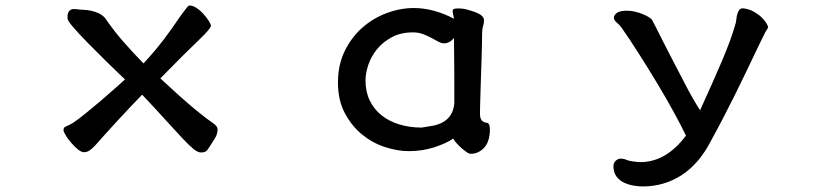

<svg xmlns="http://www.w3.org/2000/svg" viewBox="-20 -501 3040 701"><path d="M226.6 -432.6Q226.6 -436.5 226.6 -442.9Q226.6 -449.2 229 -455.1Q231.4 -460.9 237.3 -464.8Q243.2 -468.8 255.9 -467.8Q269.5 -465.8 283.7 -465.3Q297.9 -464.8 312 -461.9Q326.2 -459 339.4 -453.1Q352.5 -447.3 363.3 -435.5Q398.4 -384.8 432.6 -346.2Q466.8 -307.6 503.9 -269.5Q544.9 -313.5 577.6 -356.4Q610.4 -399.4 636.7 -439.5Q645.5 -451.2 653.3 -461.9Q661.1 -472.7 668.9 -480.5Q680.7 -482.4 694.8 -473.6Q709 -464.8 721.2 -451.7Q733.4 -438.5 741.7 -425.8Q750 -413.1 750 -407.2Q750 -396.5 704.6 -353.5Q659.2 -310.5 565.4 -214.8Q587.9 -194.3 612.8 -171.4Q637.7 -148.4 663.1 -126.5Q688.5 -104.5 712.9 -85Q737.3 -65.4 758.8 -50.8Q765.6 -45.9 770 -40.5Q774.4 -35.2 774.4 -29.3Q774.4 -12.7 766.1 1.5Q757.8 15.6 750 27.3Q743.2 38.1 736.8 46.9Q730.5 55.7 713.9 55.7Q702.1 55.7 686.5 43Q670.9 30.3 646 3.9Q621.1 -22.5 585.4 -62Q549.8 -101.6 499 -155.3Q482.4 -138.7 459 -113.8Q435.5 -88.9 411.1 -62.5Q386.7 -36.1 364.7 -11.7Q342.8 12.7 329.1 28.3Q315.4 43 306.2 48.8Q296.9 54.7 287.1 54.7Q276.4 54.7 263.7 43.9Q251 33.2 239.3 19.5Q227.5 5.9 219.7 -7.3Q211.9 -20.5 211.9 -25.4Q211.9 -31.2 213.9 -34.2Q215.8 -37.1 220.2 -39.1Q224.6 -41 231 -43.9Q237.3 -46.9 247.1 -52.7Q268.6 -67.4 294.9 -88.9Q321.3 -110.4 347.7 -132.8Q374 -155.3 397.5 -176.3Q420.9 -197.3 436.5 -210.9Q404.3 -241.2 367.7 -277.3Q331.1 -313.5 299.8 -345.2Q268.6 -377 248 -400.9Q227.5 -424.8 226.6 -432.6Z M1637.7 -432.6Q1635.7 -440.4 1635.3 -443.8Q1634.8 -447.3 1634.3 -448.7Q1633.8 -450.2 1633.8 -451.7Q1633.8 -453.1 1632.8 -457Q1632.8 -460 1632.8 -462.9Q1632.8 -465.8 1636.2 -467.8Q1639.6 -469.7 1648.4 -470.2Q1657.2 -470.7 1673.8 -468.8Q1708 -460.9 1727.5 -451.2Q1747.1 -441.4 1747.1 -426.8Q1747.1 -416 1743.7 -405.3Q1740.2 -394.5 1740.2 -377.9Q1740.2 -365.2 1739.7 -341.3Q1739.3 -317.4 1738.3 -288.1Q1737.3 -258.8 1736.3 -227.1Q1735.4 -195.3 1734.4 -167Q1733.4 -138.7 1732.9 -116.7Q1732.4 -94.7 1732.4 -85Q1732.4 -69.3 1738.8 -61.5Q1745.1 -53.7 1761.7 -51.8Q1766.6 -46.9 1767.6 -40Q1768.6 -33.2 1768.6 -22.5Q1766.6 19.5 1746.1 40Q1725.6 60.5 1699.2 60.5Q1692.4 60.5 1682.6 53.7Q1672.9 46.9 1662.6 37.6Q1652.3 28.3 1644.5 19Q1636.7 9.8 1634.8 4.9Q1609.4 22.5 1565.9 36.6Q1522.5 50.8 1472.7 50.8Q1431.6 50.8 1386.2 36.1Q1340.8 21.5 1302.7 -9.3Q1264.6 -40 1239.3 -87.4Q1213.9 -134.8 1213.9 -199.2Q1213.9 -263.7 1238.3 -314Q1262.7 -364.3 1302.2 -399.4Q1341.8 -434.6 1391.6 -453.1Q1441.4 -471.7 1491.2 -471.7Q1562.5 -471.7 1637.7 -432.6ZM1638.7 -122.1Q1638.7 -183.6 1638.7 -224.6Q1638.7 -265.6 1638.2 -292.5Q1637.7 -319.3 1637.7 -335Q1637.7 -350.6 1637.7 -362.3Q1621.1 -342.8 1601.6 -342.8Q1591.8 -342.8 1580.1 -349.1Q1568.4 -355.5 1554.7 -362.8Q1541 -370.1 1524.4 -376.5Q1507.8 -382.8 1487.3 -382.8Q1443.4 -382.8 1410.6 -365.2Q1377.9 -347.7 1356.4 -321.3Q1335 -294.9 1324.7 -264.2Q1314.5 -233.4 1314.5 -207Q1314.5 -166 1330.1 -133.8Q1345.7 -101.6 1373.5 -79.6Q1401.4 -57.6 1439 -46.4Q1476.6 -35.2 1519.5 -35.2Q1540 -38.1 1560.5 -42Q1581.1 -45.9 1597.7 -55.2Q1614.3 -64.5 1625 -80.6Q1635.7 -96.7 1638.7 -122.1Z M2693.4 -470.7Q2715.8 -467.8 2732.9 -458Q2750 -448.2 2761.2 -437Q2772.5 -425.8 2778.3 -416Q2784.2 -406.2 2784.2 -402.3Q2784.2 -398.4 2779.3 -391.6Q2774.4 -384.8 2771.5 -377.9Q2769.5 -375 2760.3 -355.5Q2751 -335.9 2736.3 -305.7Q2721.7 -275.4 2703.1 -236.3Q2684.6 -197.3 2663.6 -155.3Q2642.6 -113.3 2620.6 -70.8Q2598.6 -28.3 2578.1 8.8Q2534.2 95.7 2469.7 137.7Q2405.3 179.7 2327.1 179.7Q2312.5 179.7 2293.9 176.8Q2275.4 173.8 2258.8 166Q2242.2 158.2 2231 143.6Q2219.7 128.9 2219.7 106.4Q2219.7 92.8 2228.5 85.4Q2237.3 78.1 2245.1 78.1Q2256.8 78.1 2265.6 82Q2274.4 85.9 2288.1 87.9Q2321.3 93.8 2350.6 87.9Q2379.9 82 2403.8 68.4Q2427.7 54.7 2447.8 35.6Q2467.8 16.6 2484.4 -5.9Q2467.8 -41 2439.9 -91.8Q2412.1 -142.6 2378.9 -197.8Q2345.7 -252.9 2311.5 -306.6Q2277.3 -360.4 2249 -400.4Q2241.2 -411.1 2230.5 -419.9Q2219.7 -428.7 2221.7 -440.4Q2228.5 -457 2249.5 -460.4Q2270.5 -463.9 2293 -459.5Q2315.4 -455.1 2335 -445.8Q2354.5 -436.5 2360.4 -428.7Q2363.3 -423.8 2375 -400.9Q2386.7 -377.9 2402.8 -345.7Q2418.9 -313.5 2438.5 -276.4Q2458 -239.3 2476.1 -204.1Q2494.1 -168.9 2510.3 -140.6Q2526.4 -112.3 2536.1 -98.6Q2560.5 -152.3 2580.6 -197.3Q2600.6 -242.2 2616.7 -280.3Q2632.8 -318.4 2645 -351.6Q2657.2 -384.8 2666 -416Q2668 -424.8 2668.9 -434.1Q2669.9 -443.4 2672.4 -451.2Q2674.8 -459 2679.2 -464.8Q2683.6 -470.7 2693.4 -470.7Z"/></svg>

Font: JasonHandwriting1
Style: Regular
Weight: 400
Version: Version 1.48.20